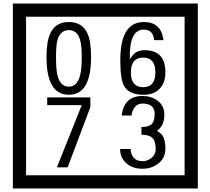

<svg xmlns="http://www.w3.org/2000/svg" viewBox="-20 -980 1195 1090"><path d="M1103 90H53V-960H1103ZM1028 15V-885H128V15ZM497 -656Q497 -442 371 -442Q244 -442 244 -656Q244 -744 265 -789Q294 -855 371 -855Q448 -855 477 -789Q497 -745 497 -656ZM444 -656Q444 -723 435 -752Q420 -809 371 -809Q322 -809 306 -752Q298 -723 298 -656Q298 -587 306 -553Q322 -488 371 -488Q419 -488 435 -554Q444 -587 444 -656ZM919 -569Q919 -511 886.5 -476.5Q854 -442 795 -442Q711 -442 684 -493Q663 -531 663 -639Q663 -855 797 -855Q895 -855 908 -752H855Q850 -812 796 -812Q713 -812 717 -645Q738 -673 748 -680Q768 -695 801 -695Q919 -695 919 -569ZM862 -569Q862 -653 793 -653Q723 -653 723 -569Q723 -485 793 -485Q862 -485 862 -569ZM493 -372 364 -30H303L444 -383H248V-427H493ZM919 -136Q919 -84 880.5 -53Q842 -22 789 -22Q734 -22 700 -51Q662 -82 662 -134H721Q727 -65 790 -65Q818 -65 841 -84.5Q864 -104 864 -132Q864 -177 846 -196Q828 -215 783 -215V-259Q825 -259 841.5 -276Q858 -293 858 -334Q858 -392 789 -392Q738 -392 726 -324H671Q684 -435 788 -435Q839 -435 874 -409Q913 -380 913 -330Q913 -265 871 -238Q895 -222 903 -210Q919 -185 919 -136Z"/></svg>

Font: Unicode BMP Fallback SIL
Style: Regular
Weight: 400
Foundry: NRSI, SIL International
Version: Version 5.1 Based on Unicode 5.1